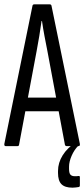

<svg xmlns="http://www.w3.org/2000/svg" viewBox="-22 -675 389 887"><path d="M4 0Q-3 0 -2 -10L128 -648Q129 -655 137 -655H207Q215 -655 216 -648L347 -10Q348 0 341 0H286Q280 0 278 -6L197 -439Q190 -474 183.5 -508.5Q177 -543 172 -578H170Q165 -543 159.5 -508.5Q154 -474 147 -438L66 -6Q65 0 59 0ZM84 -161 96 -224H246L260 -161ZM313 192Q278 192 262 176Q246 160 246 124V115Q246 77 267.5 42.5Q289 8 329 -18L338 -7L340 -2Q321 17 309 44.5Q297 72 297 95V105Q297 125 303.5 132Q310 139 323 139Q327 139 332 139Q337 139 341 138Q347 137 347 144V181Q347 188 342 189Q335 190 328 191Q321 192 313 192Z"/></svg>

Font: Sofia Sans Extra Condensed
Style: Regular
Weight: 400
Designer: Botio Nikoltchev, Ani Petrova
Foundry: lettersoup
Version: Version 4.101